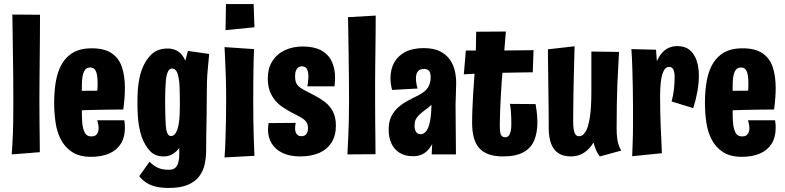

<svg xmlns="http://www.w3.org/2000/svg" viewBox="-20 -764 3884 950"><path d="M38 0Q40 -31 41.5 -55.5Q43 -80 44 -107.5Q45 -135 45.5 -172.5Q46 -210 46 -266Q46 -317 45.5 -376.5Q45 -436 44 -495.5Q43 -555 42.5 -606Q42 -657 41 -692L178 -691Q178 -637 177.5 -582Q177 -527 176.5 -473Q176 -419 175.5 -366.5Q175 -314 175 -264Q175 -212 175.5 -163Q176 -114 176.5 -74.5Q177 -35 177 -11Z M430 12Q373 12 336.5 -12Q300 -36 280 -76Q262 -111 255 -157.5Q248 -204 248 -256Q248 -304 254 -346.5Q260 -389 274 -423Q294 -471 332.5 -498Q371 -525 434 -525Q496 -525 532 -501Q568 -477 583 -433Q598 -389 598 -329Q598 -305 596 -278Q594 -251 590 -222L461 -304Q462 -317 462.5 -329Q463 -341 463 -352Q463 -375 460 -392.5Q457 -410 449.5 -420Q442 -430 427 -430Q409 -430 400.5 -418Q392 -406 388 -384Q385 -363 385 -334.5Q385 -306 385 -272Q385 -247 385 -224Q385 -201 385.5 -182Q386 -163 388 -147Q392 -119 401.5 -104Q411 -89 432 -89Q445 -89 452.5 -94Q460 -99 464 -108Q468 -117 468 -129Q468 -138 466 -148.5Q464 -159 461 -169H595Q597 -159 597.5 -149.5Q598 -140 598 -131Q598 -85 578 -53Q558 -21 520.5 -4.5Q483 12 430 12ZM285 -214 281 -314 561 -316 590 -222Q590 -222 568.5 -222Q547 -222 512 -221.5Q477 -221 436 -220Q395 -219 355 -217.5Q315 -216 285 -214Z M815 166Q781 166 754 160Q727 154 706.5 141.5Q686 129 669 108L720 36Q737 54 759 65Q781 76 816 76Q837 76 847.5 66Q858 56 862.5 39Q867 22 867 1Q867 -7 867 -15.5Q867 -24 867 -32Q853 -13 834 -1.5Q815 10 790 10Q747 10 722 -17Q697 -44 681 -87Q673 -111 668 -139Q663 -167 661.5 -198.5Q660 -230 660 -262Q660 -292 662 -319.5Q664 -347 669 -373Q674 -399 682 -420Q700 -468 730.5 -496Q761 -524 810 -524Q838 -524 860 -510.5Q882 -497 897 -464Q900 -476 903.5 -488Q907 -500 910 -512L1015 -497Q1011 -453 1008 -421.5Q1005 -390 1004 -358Q1003 -326 1003 -278Q1003 -235 1002.5 -204Q1002 -173 1001.5 -146Q1001 -119 1000.5 -89.5Q1000 -60 1000 -20Q1000 14 993 47.5Q986 81 966.5 107.5Q947 134 910.5 150Q874 166 815 166ZM826 -91Q833 -91 838.5 -94.5Q844 -98 848.5 -104.5Q853 -111 856 -120Q862 -135 865 -155Q868 -175 869 -199.5Q870 -224 870 -249Q870 -273 869.5 -294Q869 -315 868.5 -333Q868 -351 866 -365.5Q864 -380 861 -391Q859 -402 854.5 -409.5Q850 -417 844.5 -421Q839 -425 831 -425Q819 -425 811.5 -410.5Q804 -396 801 -369Q799 -349 798 -322.5Q797 -296 797 -264Q797 -240 797.5 -219Q798 -198 798.5 -180.5Q799 -163 800 -147Q801 -129 804 -116.5Q807 -104 812.5 -97.5Q818 -91 826 -91Z M1091 15Q1094 -25 1095.5 -70.5Q1097 -116 1098 -166Q1099 -216 1099 -267Q1099 -327 1097.5 -378Q1096 -429 1094 -468Q1092 -507 1091 -531L1237 -521Q1236 -501 1235 -463.5Q1234 -426 1233.5 -376Q1233 -326 1233 -266Q1233 -220 1233.5 -174Q1234 -128 1235.5 -83.5Q1237 -39 1239 7ZM1096 -615 1098 -744H1235L1239 -629Z M1464 10Q1415 10 1379.5 -6.5Q1344 -23 1325 -53Q1306 -83 1306 -123Q1306 -131 1307 -139Q1308 -147 1309 -155L1443 -156Q1442 -149 1441 -142Q1440 -135 1440 -129Q1440 -117 1443.5 -108.5Q1447 -100 1454 -95Q1461 -90 1472 -90Q1482 -90 1489 -94.5Q1496 -99 1500 -108Q1504 -117 1504 -130Q1504 -150 1494.5 -162Q1485 -174 1467.5 -184Q1450 -194 1425 -206Q1403 -218 1381.5 -232Q1360 -246 1343 -265.5Q1326 -285 1315.5 -312Q1305 -339 1305 -375Q1305 -426 1327.5 -461.5Q1350 -497 1389.5 -515.5Q1429 -534 1478 -534Q1533 -534 1568.5 -515Q1604 -496 1621 -461Q1638 -426 1638 -379Q1638 -373 1637.5 -366Q1637 -359 1636.5 -352Q1636 -345 1635 -337H1501Q1503 -350 1504.5 -362Q1506 -374 1506 -385Q1506 -408 1499 -422Q1492 -436 1472 -436Q1464 -436 1456.5 -431Q1449 -426 1444.5 -415Q1440 -404 1440 -386Q1440 -368 1444 -357Q1448 -346 1457 -337.5Q1466 -329 1482 -320Q1506 -307 1534 -293Q1562 -279 1587 -260Q1612 -241 1627 -212.5Q1642 -184 1642 -142Q1642 -93 1620.5 -59Q1599 -25 1559.5 -7.5Q1520 10 1464 10Z M1699 0Q1700 -19 1701 -42Q1702 -65 1703.5 -96Q1705 -127 1706 -168.5Q1707 -210 1707 -266Q1707 -317 1706.5 -374.5Q1706 -432 1705 -489Q1704 -546 1703.5 -595Q1703 -644 1702 -679L1839 -687Q1839 -644 1838.5 -600.5Q1838 -557 1837.5 -514Q1837 -471 1836.5 -428.5Q1836 -386 1836 -345Q1836 -304 1836 -264Q1836 -212 1836.5 -161.5Q1837 -111 1837.5 -69Q1838 -27 1838 -1Z M2116 0 2120 -85 2111 -384Q2110 -407 2101.5 -415Q2093 -423 2077 -423Q2059 -423 2048.5 -411.5Q2038 -400 2038 -377Q2038 -365 2040 -352.5Q2042 -340 2046 -326L1920 -319Q1916 -334 1914 -349Q1912 -364 1912 -377Q1912 -421 1930.5 -454.5Q1949 -488 1985.5 -507Q2022 -526 2076 -526Q2126 -526 2157.5 -510Q2189 -494 2207 -467.5Q2225 -441 2231.5 -409Q2238 -377 2237 -345L2234 -245L2236 0ZM2024 9Q1984 9 1957 -8Q1930 -25 1916.5 -54.5Q1903 -84 1903 -122Q1903 -161 1916 -187.5Q1929 -214 1950.5 -233Q1972 -252 1998.5 -266Q2025 -280 2051 -293Q2066 -301 2077.5 -309.5Q2089 -318 2096.5 -329.5Q2104 -341 2107.5 -354.5Q2111 -368 2111 -384L2166 -349Q2161 -314 2147.5 -289Q2134 -264 2116.5 -247Q2099 -230 2081 -218Q2065 -206 2053.5 -195Q2042 -184 2036.5 -171.5Q2031 -159 2031 -142Q2031 -129 2034.5 -119.5Q2038 -110 2044.5 -105Q2051 -100 2061 -100Q2077 -100 2089 -115Q2101 -130 2108 -166Q2115 -202 2115 -264L2160 -312Q2160 -245 2154 -187Q2148 -129 2133 -84.5Q2118 -40 2091.5 -15.5Q2065 9 2024 9Z M2468 10Q2427 10 2398 -0.5Q2369 -11 2351 -31.5Q2333 -52 2324.5 -83Q2316 -114 2316 -155Q2316 -190 2317.5 -225.5Q2319 -261 2321 -298Q2323 -327 2325 -355.5Q2327 -384 2329 -412.5Q2331 -441 2332.5 -472Q2334 -503 2335 -536.5Q2336 -570 2336 -607L2483 -608Q2479 -560 2475.5 -517Q2472 -474 2468.5 -435.5Q2465 -397 2462.5 -360.5Q2460 -324 2458 -288Q2456 -248 2454.5 -213Q2453 -178 2453 -146Q2453 -127 2454.5 -113Q2456 -99 2462 -92Q2468 -85 2480 -85Q2491 -85 2497.5 -93Q2504 -101 2507 -115Q2510 -129 2510 -148Q2510 -166 2509.5 -183Q2509 -200 2507.5 -217Q2506 -234 2503 -250L2630 -249Q2633 -232 2635 -216.5Q2637 -201 2638 -186.5Q2639 -172 2639 -158Q2639 -108 2623.5 -70Q2608 -32 2570.5 -11Q2533 10 2468 10ZM2275 -396 2285 -514Q2290 -514 2300 -514Q2310 -514 2322.5 -514Q2335 -514 2348.5 -513.5Q2362 -513 2374 -513Q2386 -513 2396 -513Q2411 -513 2438 -513.5Q2465 -514 2496 -514.5Q2527 -515 2555.5 -515Q2584 -515 2602 -515.5Q2620 -516 2620 -516L2616 -406Q2616 -406 2600 -406Q2584 -406 2558.5 -405.5Q2533 -405 2504 -404.5Q2475 -404 2450 -403.5Q2425 -403 2410 -403Q2390 -403 2367 -401.5Q2344 -400 2323 -399Q2302 -398 2288.5 -397Q2275 -396 2275 -396Z M2805 10Q2769 10 2744.5 -5Q2720 -20 2707.5 -51.5Q2695 -83 2695 -132Q2695 -141 2695 -167Q2695 -193 2694.5 -229.5Q2694 -266 2693.5 -308Q2693 -350 2692.5 -390.5Q2692 -431 2691.5 -465Q2691 -499 2691 -520L2823 -535Q2822 -497 2821 -457.5Q2820 -418 2819 -379.5Q2818 -341 2817.5 -303.5Q2817 -266 2816.5 -232Q2816 -198 2816 -167Q2816 -142 2818.5 -124.5Q2821 -107 2827.5 -98.5Q2834 -90 2846 -90Q2863 -90 2876.5 -111Q2890 -132 2898 -180Q2906 -228 2906 -309Q2906 -334 2906 -359Q2906 -384 2906 -409Q2906 -434 2906 -459Q2906 -484 2906 -509L3043 -507Q3041 -462 3038.5 -423Q3036 -384 3034.5 -341.5Q3033 -299 3032 -248.5Q3031 -198 3031 -130Q3031 -103 3033.5 -82.5Q3036 -62 3041 -47Q3046 -32 3054 -19L2948 10Q2937 -3 2929.5 -20.5Q2922 -38 2917 -59Q2897 -26 2869 -8Q2841 10 2805 10Z M3303 -262Q3312 -294 3315 -325.5Q3318 -357 3318 -382Q3318 -407 3311.5 -420Q3305 -433 3291 -433Q3273 -433 3263 -411.5Q3253 -390 3249.5 -356.5Q3246 -323 3246 -287L3199 -244Q3199 -311 3205.5 -360.5Q3212 -410 3223.5 -443.5Q3235 -477 3251.5 -497.5Q3268 -518 3288 -527Q3308 -536 3331 -536Q3369 -536 3392.5 -516.5Q3416 -497 3427 -464Q3438 -431 3438 -390Q3438 -352 3430.5 -310.5Q3423 -269 3410 -229ZM3108 9Q3109 -21 3110 -46.5Q3111 -72 3111.5 -95.5Q3112 -119 3112 -142Q3112 -165 3112 -190.5Q3112 -216 3112 -246Q3112 -285 3111 -334Q3110 -383 3108.5 -432.5Q3107 -482 3104 -521L3226 -518Q3228 -488 3230.5 -456.5Q3233 -425 3237 -385Q3241 -345 3246 -287Q3246 -244 3247 -208.5Q3248 -173 3249 -140.5Q3250 -108 3252 -75.5Q3254 -43 3255 -6Z M3650 12Q3593 12 3556.5 -12Q3520 -36 3500 -76Q3482 -111 3475 -157.5Q3468 -204 3468 -256Q3468 -304 3474 -346.5Q3480 -389 3494 -423Q3514 -471 3552.5 -498Q3591 -525 3654 -525Q3716 -525 3752 -501Q3788 -477 3803 -433Q3818 -389 3818 -329Q3818 -305 3816 -278Q3814 -251 3810 -222L3681 -304Q3682 -317 3682.5 -329Q3683 -341 3683 -352Q3683 -375 3680 -392.5Q3677 -410 3669.5 -420Q3662 -430 3647 -430Q3629 -430 3620.5 -418Q3612 -406 3608 -384Q3605 -363 3605 -334.5Q3605 -306 3605 -272Q3605 -247 3605 -224Q3605 -201 3605.5 -182Q3606 -163 3608 -147Q3612 -119 3621.5 -104Q3631 -89 3652 -89Q3665 -89 3672.5 -94Q3680 -99 3684 -108Q3688 -117 3688 -129Q3688 -138 3686 -148.5Q3684 -159 3681 -169H3815Q3817 -159 3817.5 -149.5Q3818 -140 3818 -131Q3818 -85 3798 -53Q3778 -21 3740.5 -4.5Q3703 12 3650 12ZM3505 -214 3501 -314 3781 -316 3810 -222Q3810 -222 3788.5 -222Q3767 -222 3732 -221.5Q3697 -221 3656 -220Q3615 -219 3575 -217.5Q3535 -216 3505 -214Z"/></svg>

Font: Truculenta Black
Style: Regular
Weight: 900
Version: Version 1.002